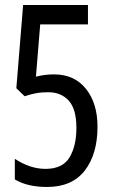

<svg xmlns="http://www.w3.org/2000/svg" viewBox="-20 -734 451 764"><path d="M368 -230Q368 -323 322 -380.5Q276 -438 195 -438Q158 -438 123 -429L140 -637H330V-714H72L45 -383L78 -351Q102 -359 123 -363Q144 -367 172 -367Q223 -367 253.5 -333.5Q284 -300 284 -225Q284 -153 256.5 -107.5Q229 -62 161 -62Q100 -62 39 -102V-20Q89 10 167 10Q267 10 317.5 -55.5Q368 -121 368 -230Z"/></svg>

Font: Noto Sans Devanagari Extra Condensed
Style: Regular
Weight: 400
Width: 2
Designer: Monotype Design Team
Foundry: Monotype Imaging Inc.
Version: 1.000